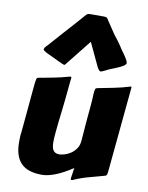

<svg xmlns="http://www.w3.org/2000/svg" viewBox="-99 -973 823 1070"><g transform="rotate(10 312.5 -438.5)"><path d="M574.7 -60.5Q573.2 -44.4 570.8 -38.3Q568.4 -32.2 560.1 -30.3Q518.6 -18.6 473.4 -6.6Q428.2 5.4 385.7 24.9Q384.3 25.4 381.3 25.4Q377.4 25.4 376.7 23.4Q376 21.5 376 19Q376 18.1 376.2 15.6Q376.5 13.2 377.4 6.6Q378.4 0 380.1 -11.7Q381.8 -23.4 384.8 -43Q330.1 -7.3 287.8 9Q245.6 25.4 212.9 25.4Q131.3 25.4 94 -13.9Q56.6 -53.2 56.6 -131.3Q56.6 -145.5 57.1 -160.4Q57.6 -175.3 60.1 -190.9Q65.4 -248.5 69.3 -289.8Q73.2 -331.1 75.7 -359.9Q78.1 -388.7 79.8 -407Q81.5 -425.3 82.8 -437.5Q84 -449.7 84.7 -457.8Q85.4 -465.8 86.4 -473.6Q88.4 -489.3 90.1 -495.6Q91.8 -502 101.1 -503.9Q124 -508.3 144.8 -512Q165.5 -515.6 185.8 -519.8Q206.1 -523.9 227.1 -528.8Q248 -533.7 271.5 -540.5Q272.5 -540.5 273.4 -540.8Q274.4 -541 275.4 -541Q281.2 -541 281.2 -537.1V-536.1Q279.3 -519.5 277.8 -504.9Q276.4 -490.2 274.9 -474.9Q273.4 -459.5 271.7 -441.9Q270 -424.3 267.6 -401.1Q265.1 -377.9 261.7 -347.7Q258.3 -317.4 253.4 -277.3Q250.5 -248 247.6 -219Q244.6 -189.9 244.6 -165Q244.6 -151.4 246.6 -139.9Q248.5 -128.4 253.7 -120.4Q258.8 -112.3 267.1 -107.9Q275.4 -103.5 288.6 -103.5Q298.8 -103.5 316.4 -108.2Q334 -112.8 351.6 -124.3Q369.1 -135.7 382.6 -154.5Q396 -173.3 397.9 -202.1Q401.4 -250.5 404.1 -283Q406.7 -315.4 408.7 -337.6Q410.6 -359.9 412.1 -375Q413.6 -390.1 414.8 -404.1Q416 -418 417 -433.8Q418 -449.7 418.9 -473.6Q420.4 -489.7 422.6 -495.8Q424.8 -502 433.6 -503.9Q478 -512.7 524.4 -521.7Q570.8 -530.8 615.2 -544.9Q619.1 -544.9 619.9 -543.7Q620.6 -542.5 620.6 -540ZM478 -811.5Q488.8 -798.3 496.3 -788.1Q503.9 -777.8 509.8 -769.5Q515.6 -761.2 520.5 -753.7Q525.4 -746.1 531.2 -737.3Q534.2 -732.9 540.8 -724.1Q547.4 -715.3 554 -705.3Q560.5 -695.3 565.7 -685.5Q570.8 -675.8 570.8 -669.4Q570.8 -662.6 561.3 -655.8Q551.8 -648.9 538.6 -642.6Q525.4 -636.2 512 -630.9Q498.5 -625.5 490.7 -622.6Q483.9 -620.1 475.8 -616Q467.8 -611.8 459.7 -607.9Q451.7 -604 445.1 -601.3Q438.5 -598.6 435.1 -598.6Q431.2 -598.6 427 -602.8Q422.9 -606.9 416.5 -617.7L353.5 -752Q323.7 -713.9 294.2 -677.5Q264.6 -641.1 234.9 -603Q232.9 -599.6 228.5 -599.6Q226.1 -599.6 217 -603.8Q208 -607.9 195.8 -613.5Q183.6 -619.1 170.9 -625.5Q158.2 -631.8 148.4 -636.2Q143.1 -638.7 135 -642.3Q127 -646 119.6 -649.9Q112.3 -653.8 107.2 -657.7Q102.1 -661.6 102.1 -665Q102.1 -669.9 106.4 -676.3Q110.8 -682.6 120.6 -691.9L194.3 -774.9Q222.2 -805.7 248.5 -835Q274.9 -864.3 301.3 -895Q308.1 -901.9 314.7 -902.6Q321.3 -903.3 326.7 -903.3H400.9Q406.7 -903.3 412.6 -902.3Q418.5 -901.4 422.4 -894.5Q422.9 -893.6 428.7 -884.8Q434.6 -876 442.9 -863.5Q451.2 -851.1 460.7 -836.9Q470.2 -822.8 478 -811.5Z"/></g></svg>

Font: Carter One
Style: Regular
Weight: 400
Designer: vernon adams
Foundry: vernon adams
Version: Version 1.000